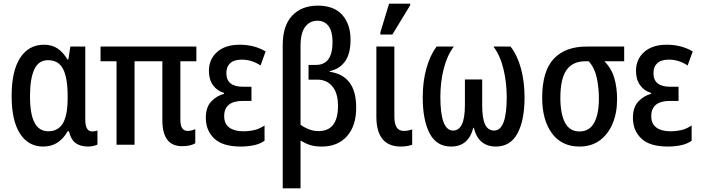

<svg xmlns="http://www.w3.org/2000/svg" viewBox="-20 -796 3855 1056"><path d="M217 10Q136 10 90 -61Q44 -132 44 -268Q44 -406 91 -478Q138 -550 222 -550Q266 -550 297 -529Q328 -508 351 -469H356L367 -540H449V-138Q449 -73 487 -73Q502 -73 516 -78V-1Q510 3 494 6.5Q478 10 466 10Q422 10 396 -9Q370 -28 359 -74H352Q330 -34 296.5 -12Q263 10 217 10ZM246 -74Q300 -74 326 -118Q352 -162 352 -255V-268Q352 -368 327 -416.5Q302 -465 244 -465Q192 -465 168.5 -414Q145 -363 145 -267Q145 -168 170 -121Q195 -74 246 -74Z M981 8Q873 8 873 -135V-459H720V0H621V-459H533V-540H1060V-459H972V-138Q972 -105 982.5 -90.5Q993 -76 1011 -76Q1034 -76 1054 -86V-8Q1028 8 981 8Z M1304 10Q1205 10 1158.5 -34Q1112 -78 1112 -148Q1112 -207 1142.5 -238.5Q1173 -270 1212 -280V-285Q1174 -296 1151.5 -327.5Q1129 -359 1129 -406Q1129 -470 1174 -510Q1219 -550 1298 -550Q1379 -550 1441 -513L1413 -436Q1364 -468 1311 -468Q1267 -468 1246 -448.5Q1225 -429 1225 -394Q1225 -319 1316 -319H1363V-241H1316Q1213 -241 1213 -157Q1213 -115 1241 -94.5Q1269 -74 1318 -74Q1349 -74 1378 -80.5Q1407 -87 1435 -106V-22Q1410 -4 1375.5 3Q1341 10 1304 10Z M1535 240V-548Q1535 -655 1587 -710Q1639 -765 1728 -765Q1817 -765 1862.5 -714Q1908 -663 1908 -577Q1908 -500 1877.5 -458Q1847 -416 1794 -405V-401Q1865 -391 1902 -342.5Q1939 -294 1939 -204Q1939 -103 1888 -46.5Q1837 10 1751 10Q1711 10 1685 1.5Q1659 -7 1633 -23V240ZM1732 -75Q1839 -75 1839 -214Q1839 -284 1808 -321Q1777 -358 1725 -358H1677V-439H1718Q1809 -439 1809 -565Q1809 -623 1787 -652.5Q1765 -682 1726 -682Q1684 -682 1658.5 -648.5Q1633 -615 1633 -543V-110Q1655 -94 1680 -84.5Q1705 -75 1732 -75Z M2183 10Q2050 9 2050 -155V-540H2149V-157Q2149 -114 2162 -95Q2175 -76 2201 -76Q2223 -76 2247 -84V0Q2220 10 2183 10ZM2072 -606V-618L2120 -776H2236V-767L2138 -606Z M2461 10Q2381 10 2343 -62.5Q2305 -135 2305 -261Q2305 -347 2325 -419Q2345 -491 2381 -540H2476Q2439 -491 2420.5 -417.5Q2402 -344 2402 -263Q2402 -78 2472 -78Q2537 -78 2537 -217V-359H2632V-217Q2632 -145 2648 -111.5Q2664 -78 2698 -78Q2767 -78 2767 -262Q2767 -340 2749.5 -414.5Q2732 -489 2694 -540H2788Q2826 -491 2845.5 -418.5Q2865 -346 2865 -261Q2865 -134 2826 -62Q2787 10 2707 10Q2661 10 2630 -15Q2599 -40 2586 -93H2583Q2557 10 2461 10Z M3167 10Q3069 10 3015.5 -63Q2962 -136 2962 -258Q2962 -404 3025 -472Q3088 -540 3207 -540H3413V-459H3304Q3343 -420 3358.5 -367.5Q3374 -315 3374 -250Q3374 -175 3349.5 -116.5Q3325 -58 3279 -24Q3233 10 3167 10ZM3167 -73Q3222 -73 3248 -121Q3274 -169 3274 -254Q3274 -312 3262.5 -367Q3251 -422 3218 -459H3199Q3130 -459 3096 -411Q3062 -363 3062 -258Q3062 -170 3087.5 -121.5Q3113 -73 3167 -73Z M3653 10Q3554 10 3507.5 -34Q3461 -78 3461 -148Q3461 -207 3491.5 -238.5Q3522 -270 3561 -280V-285Q3523 -296 3500.5 -327.5Q3478 -359 3478 -406Q3478 -470 3523 -510Q3568 -550 3647 -550Q3728 -550 3790 -513L3762 -436Q3713 -468 3660 -468Q3616 -468 3595 -448.5Q3574 -429 3574 -394Q3574 -319 3665 -319H3712V-241H3665Q3562 -241 3562 -157Q3562 -115 3590 -94.5Q3618 -74 3667 -74Q3698 -74 3727 -80.5Q3756 -87 3784 -106V-22Q3759 -4 3724.5 3Q3690 10 3653 10Z"/></svg>

Font: Noto Sans Condensed Medium
Style: Regular
Weight: 500
Width: 3
Designer: Monotype Design Team
Foundry: Monotype Imaging Inc.
Version: Version 2.013; ttfautohint (v1.8.4.7-5d5b)